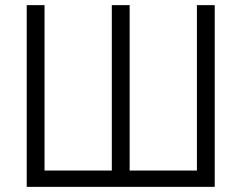

<svg xmlns="http://www.w3.org/2000/svg" viewBox="-20 -727 939 747"><path d="M153.3 -707V-63.5H415V-707H484.4V-63.5H746.1V-707H815.4V0H84V-707Z"/></svg>

Font: Pretendard GOV Light
Style: Regular
Weight: 300
Designer: Base glyphs from Inter by Rasmus Andersson; Hangeul glyphs from Noto Sans CJK(Source Han Sans) by Jang Soo-young and Kan
Foundry: Kil Hyung-jin
Version: Version 1.309